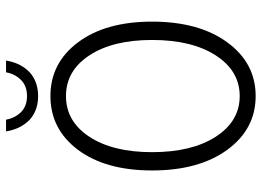

<svg xmlns="http://www.w3.org/2000/svg" viewBox="-136 -724 872 640"><g transform="rotate(-90 300.0 -404.0)"><path d="M182.1 -819.8H221.2Q226.1 -791 245.8 -770.5Q265.6 -750 299.8 -750Q334 -750 354 -770.5Q374 -791 378.9 -819.8H418Q415 -799.8 407.2 -781.7Q399.4 -763.7 385.5 -747.8Q371.6 -731.9 349.6 -722.4Q327.6 -712.9 299.8 -712.9Q272 -712.9 250 -722.4Q228 -731.9 214.4 -747.8Q200.7 -763.7 192.9 -781.7Q185.1 -799.8 182.1 -819.8ZM51.8 -333Q51.8 -488.3 120.6 -580.1Q189.5 -671.9 299.8 -671.9Q410.2 -671.9 479 -579.8Q547.9 -487.8 547.9 -333Q547.9 -176.8 478.8 -82.3Q409.7 12.2 299.8 12.2Q189.9 12.2 120.8 -82.3Q51.8 -176.8 51.8 -333ZM486.8 -333Q486.8 -463.9 435.5 -542Q384.3 -620.1 299.8 -620.1Q215.3 -620.1 164.1 -542Q112.8 -463.9 112.8 -333Q112.8 -200.7 164.3 -120.8Q215.8 -41 299.8 -41Q383.8 -41 435.3 -120.8Q486.8 -200.7 486.8 -333Z"/></g></svg>

Font: Office Code Pro D Light
Style: Regular
Weight: 300
Designer: Nathan Rutzky & Paul D. Hunt
Foundry: Adobe Systems Incorporated
Version: Version 1.004;PS 001.004;hotconv 1.0.70;makeotf.lib2.5.58329